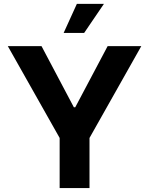

<svg xmlns="http://www.w3.org/2000/svg" viewBox="-20 -964 765 984"><path d="M20.1 -727.5H192.8L358.6 -414.1H365.6L531.6 -727.5H704.1L438.7 -257V0H285.7V-257ZM306.2 -795.3 374 -944.3H512.7L411.3 -795.3Z"/></svg>

Font: Inter
Style: Regular
Weight: 400
Designer: Rasmus Andersson
Foundry: rsms
Version: Version 4.000;git-8c9346024